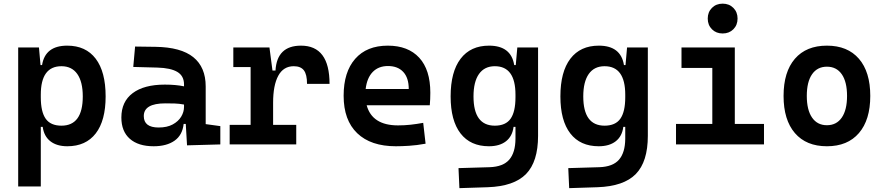

<svg xmlns="http://www.w3.org/2000/svg" viewBox="-20 -771 4728 1025"><path d="M77.1 224.6V-517.6H188L196.3 -423.8H204.6Q221.2 -527.3 338.9 -527.3Q438 -527.3 491 -457.5Q543.9 -387.7 543.9 -256.3Q543.9 -127 491 -58.6Q438 9.8 339.4 9.8Q283.2 9.8 249 -16.8Q214.8 -43.5 208 -93.8H197.8V224.6ZM197.8 -251.5Q197.8 -174.3 223.9 -137.2Q250 -100.1 308.1 -100.1Q421.9 -100.1 421.9 -256.3Q421.9 -334.5 392.6 -376Q363.3 -417.5 308.1 -417.5Q197.8 -417.5 197.8 -265.6Z M978.5 4.9 971.7 -109.4H960.4Q954.1 -49.8 911.9 -20Q869.6 9.8 800.3 9.8Q718.3 9.8 673.1 -30Q627.9 -69.8 627.9 -143.6Q627.9 -228.5 688.5 -273.9Q749 -319.3 859.9 -319.3Q918.9 -319.3 962.4 -310.1V-320.3Q962.4 -365.7 926.8 -387Q891.1 -408.2 820.3 -410.2L691.4 -413.6L701.2 -522.5L810.5 -521Q946.3 -519 1012.2 -465.6Q1078.1 -412.1 1078.1 -309.6V-108.4L1156.2 -97.7V0ZM962.4 -212.9Q936 -217.8 912.4 -218.5Q888.7 -219.2 862.8 -219.2Q747.6 -219.2 747.6 -151.4Q747.6 -90.3 826.7 -90.3Q872.1 -90.3 902.1 -106.7Q932.1 -123 947.3 -148.2Q962.4 -173.3 962.4 -200.2Z M1438 -222.7V-104.5H1561.5V0H1206.1V-104.5H1317.9V-413.1H1225.6V-517.6H1418.5L1434.6 -394.5H1450.7Q1458.5 -527.3 1586.9 -527.3Q1739.3 -527.3 1739.3 -323.2H1619.1Q1619.1 -373.5 1602.3 -395.5Q1585.4 -417.5 1548.3 -417.5Q1493.2 -417.5 1465.6 -366.7Q1438 -315.9 1438 -222.7Z M2093.3 9.8Q1959.5 9.8 1887 -59.8Q1814.5 -129.4 1814.5 -259.8Q1814.5 -386.7 1876.2 -457Q1938 -527.3 2050.3 -527.3Q2158.7 -527.3 2218 -462.9Q2277.3 -398.4 2277.3 -275.9Q2277.3 -240.7 2274.4 -209H1937.5Q1966.8 -101.6 2105 -101.6Q2139.2 -101.6 2172.1 -105.2Q2205.1 -108.9 2239.3 -115.2L2252 -3.9Q2203.6 4.9 2163.8 7.3Q2124 9.8 2093.3 9.8ZM1932.1 -295.9H2162.1Q2162.1 -355.5 2132.8 -387Q2103.5 -418.5 2051.3 -418.5Q2000.5 -418.5 1969.7 -386.7Q1939 -355 1932.1 -295.9Z M2432.6 233.4 2427.7 126.5 2593.8 121.6Q2666 119.1 2698.7 81.3Q2731.4 43.5 2731.9 -30.3V-93.8H2721.7Q2715.3 -43.5 2681.2 -16.8Q2647 9.8 2590.3 9.8Q2491.7 9.8 2438.7 -58.6Q2385.7 -127 2385.7 -256.3Q2385.7 -387.7 2439 -457.5Q2492.2 -527.3 2590.8 -527.3Q2708.5 -527.3 2725.1 -423.8H2733.4L2741.7 -517.6H2852.5V-45.9Q2852.5 92.3 2788.3 158Q2724.1 223.6 2584 228.5ZM2731.9 -265.6Q2731.9 -417.5 2621.6 -417.5Q2566.4 -417.5 2537.1 -376Q2507.8 -334.5 2507.8 -256.3Q2507.8 -100.1 2621.6 -100.1Q2679.7 -100.1 2705.8 -137.2Q2731.9 -174.3 2731.9 -251.5Z M3018.6 233.4 3013.7 126.5 3179.7 121.6Q3252 119.1 3284.7 81.3Q3317.4 43.5 3317.9 -30.3V-93.8H3307.6Q3301.3 -43.5 3267.1 -16.8Q3232.9 9.8 3176.3 9.8Q3077.6 9.8 3024.7 -58.6Q2971.7 -127 2971.7 -256.3Q2971.7 -387.7 3024.9 -457.5Q3078.1 -527.3 3176.8 -527.3Q3294.4 -527.3 3311 -423.8H3319.3L3327.6 -517.6H3438.5V-45.9Q3438.5 92.3 3374.3 158Q3310.1 223.6 3169.9 228.5ZM3317.9 -265.6Q3317.9 -417.5 3207.5 -417.5Q3152.3 -417.5 3123 -376Q3093.8 -334.5 3093.8 -256.3Q3093.8 -100.1 3207.5 -100.1Q3265.6 -100.1 3291.7 -137.2Q3317.9 -174.3 3317.9 -251.5Z M3588.9 0V-109.4H3782.7V-408.2H3618.2V-517.6H3902.8V-109.4H4058.6V0ZM3837.9 -592.3Q3803.2 -592.3 3780.8 -614.7Q3758.3 -637.2 3758.3 -671.9Q3758.3 -706.5 3780.8 -729Q3803.2 -751.5 3837.9 -751.5Q3872.6 -751.5 3895 -729Q3917.5 -706.5 3917.5 -671.9Q3917.5 -637.2 3895 -614.7Q3872.6 -592.3 3837.9 -592.3Z M4394.5 9.8Q4284.2 9.8 4223.6 -60.5Q4163.1 -130.9 4163.1 -258.8Q4163.1 -387.2 4223.6 -457.3Q4284.2 -527.3 4394.5 -527.3Q4504.9 -527.3 4565.4 -457.3Q4626 -387.2 4626 -258.8Q4626 -130.9 4565.4 -60.5Q4504.9 9.8 4394.5 9.8ZM4394.5 -102.5Q4445.8 -102.5 4473.9 -143.3Q4502 -184.1 4502 -258.8Q4502 -334 4473.9 -374.5Q4445.8 -415 4394.5 -415Q4343.3 -415 4315.2 -374.5Q4287.1 -334 4287.1 -258.8Q4287.1 -184.1 4315.2 -143.3Q4343.3 -102.5 4394.5 -102.5Z"/></svg>

Font: Cascadia Mono PL SemiBold
Style: Regular
Weight: 600
Monospace: yes
Designer: Aaron Bell
Foundry: Saja Typeworks
Version: Version 2404.023; ttfautohint (v1.8.4)